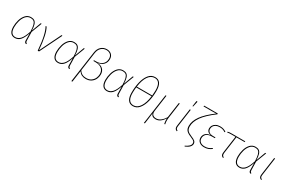

<svg xmlns="http://www.w3.org/2000/svg" viewBox="152 -2241 5852 3940"><g transform="rotate(30 3077.5 -270.5)"><path d="M439 -299 520 -519H543L448 -270L453 -68Q454 -43 461.5 -32Q469 -21 484 -16L475 3Q453 -3 441.5 -17Q430 -31 430 -64L428 -225Q386 -99 334 -44.5Q282 10 209 10Q140 10 103.5 -38Q67 -86 67 -180Q67 -256 90 -337Q113 -418 163.5 -473.5Q214 -529 291 -529Q341 -529 372.5 -508Q404 -487 420.5 -437Q437 -387 439 -299ZM90 -180Q90 -11 210 -11Q276 -11 327.5 -68Q379 -125 424 -265Q421 -361 407 -413.5Q393 -466 365.5 -487.5Q338 -509 291 -509Q223 -509 177.5 -457Q132 -405 111 -329Q90 -253 90 -180Z M767 -19 1013 -523 1035 -518 780 0H749Q731 -212 703 -332.5Q675 -453 636 -518L658 -523Q738 -387 767 -19Z M1461 -299 1542 -519H1565L1470 -270L1475 -68Q1476 -43 1483.5 -32Q1491 -21 1506 -16L1497 3Q1475 -3 1463.5 -17Q1452 -31 1452 -64L1450 -225Q1408 -99 1356 -44.5Q1304 10 1231 10Q1162 10 1125.5 -38Q1089 -86 1089 -180Q1089 -256 1112 -337Q1135 -418 1185.5 -473.5Q1236 -529 1313 -529Q1363 -529 1394.5 -508Q1426 -487 1442.5 -437Q1459 -387 1461 -299ZM1112 -180Q1112 -11 1232 -11Q1298 -11 1349.5 -68Q1401 -125 1446 -265Q1443 -361 1429 -413.5Q1415 -466 1387.5 -487.5Q1360 -509 1313 -509Q1245 -509 1199.5 -457Q1154 -405 1133 -329Q1112 -253 1112 -180Z M1764 -542Q1776 -634 1832 -685.5Q1888 -737 1967 -737Q2035 -737 2078 -697Q2121 -657 2121 -587Q2121 -511 2072 -458.5Q2023 -406 1933 -398Q2016 -396 2066 -349.5Q2116 -303 2116 -222Q2116 -166 2091.5 -113Q2067 -60 2015.5 -25Q1964 10 1888 10Q1778 10 1721 -74L1683 193L1659 196ZM2093 -220Q2093 -300 2040.5 -344.5Q1988 -389 1894 -389H1842L1848 -409H1896Q1961 -409 2007 -433Q2053 -457 2076 -497.5Q2099 -538 2099 -587Q2099 -650 2062.5 -683.5Q2026 -717 1967 -717Q1897 -717 1847.5 -671Q1798 -625 1786 -539L1724 -101Q1753 -53 1793 -32Q1833 -11 1888 -11Q1957 -11 2003 -43Q2049 -75 2071 -123Q2093 -171 2093 -220Z M2621 -299 2702 -519H2725L2630 -270L2635 -68Q2636 -43 2643.5 -32Q2651 -21 2666 -16L2657 3Q2635 -3 2623.5 -17Q2612 -31 2612 -64L2610 -225Q2568 -99 2516 -44.5Q2464 10 2391 10Q2322 10 2285.5 -38Q2249 -86 2249 -180Q2249 -256 2272 -337Q2295 -418 2345.5 -473.5Q2396 -529 2473 -529Q2523 -529 2554.5 -508Q2586 -487 2602.5 -437Q2619 -387 2621 -299ZM2272 -180Q2272 -11 2392 -11Q2458 -11 2509.5 -68Q2561 -125 2606 -265Q2603 -361 2589 -413.5Q2575 -466 2547.5 -487.5Q2520 -509 2473 -509Q2405 -509 2359.5 -457Q2314 -405 2293 -329Q2272 -253 2272 -180Z M3273 -500Q3273 -371 3244 -254Q3215 -137 3155 -63.5Q3095 10 3008 10Q2927 10 2886.5 -49Q2846 -108 2846 -223Q2846 -354 2873.5 -471Q2901 -588 2960.5 -662.5Q3020 -737 3112 -737Q3273 -737 3273 -500ZM2879 -379H3244Q3251 -461 3251 -500Q3251 -610 3216.5 -663.5Q3182 -717 3112 -717Q3023 -717 2962 -629.5Q2901 -542 2879 -379ZM2876 -359Q2868 -276 2868 -223Q2868 -11 3009 -11Q3098 -11 3159 -104.5Q3220 -198 3240 -359Z M3760 -88Q3760 -44 3770 1L3750 4Q3739 -46 3739 -86Q3739 -95 3741 -123Q3701 -61 3653 -25.5Q3605 10 3544 10Q3450 10 3433 -68Q3428 -14 3417 65L3399 192L3377 194L3478 -519H3500L3447 -141Q3444 -123 3444 -108Q3444 -57 3472 -34Q3500 -11 3545 -11Q3603 -11 3652.5 -49Q3702 -87 3742 -154L3794 -519H3816L3767 -169Q3760 -126 3760 -88Z M4018 -106Q4015 -88 4015 -75Q4015 -51 4024.5 -37Q4034 -23 4055 -13L4047 5Q4018 -7 4005.5 -25Q3993 -43 3993 -74Q3993 -89 3996 -107L4054 -519H4076ZM4113 -733 4084 -603H4068L4087 -735Z M4335 180Q4456 125 4456 56Q4456 35 4446 19.5Q4436 4 4412 -10Q4388 -24 4342 -43Q4270 -72 4237 -110Q4204 -148 4204 -217Q4204 -331 4289.5 -452Q4375 -573 4565 -714Q4537 -712 4459 -712H4266L4272 -732H4594L4595 -714Q4400 -569 4314 -449Q4228 -329 4228 -217Q4228 -155 4256.5 -121Q4285 -87 4355 -59Q4425 -31 4452 -6.5Q4479 18 4479 57Q4479 95 4447.5 130Q4416 165 4343 196Z M4533 -128Q4533 -186 4573.5 -228Q4614 -270 4690 -274Q4591 -293 4591 -382Q4591 -417 4611 -451Q4631 -485 4672 -507Q4713 -529 4772 -529Q4858 -529 4918 -483L4903 -468Q4851 -509 4772 -509Q4718 -509 4682.5 -490Q4647 -471 4630.5 -442Q4614 -413 4614 -382Q4614 -337 4646 -310Q4678 -283 4741 -283H4799L4793 -263H4736Q4638 -263 4597 -223.5Q4556 -184 4556 -127Q4556 -72 4593 -41.5Q4630 -11 4694 -11Q4747 -11 4783 -24.5Q4819 -38 4858 -67L4870 -51Q4831 -21 4789.5 -5.5Q4748 10 4694 10Q4622 10 4577.5 -27Q4533 -64 4533 -128Z M5114 -106Q5112 -94 5112 -76Q5112 -51 5121 -37Q5130 -23 5151 -13L5143 5Q5114 -7 5101.5 -25Q5089 -43 5089 -74Q5089 -89 5092 -107L5147 -499H5052Q5014 -499 4994 -497Q4974 -495 4957 -490L4954 -509Q4969 -515 4992 -517Q5015 -519 5058 -519H5368L5365 -499H5169Z M5759 -299 5840 -519H5863L5768 -270L5773 -68Q5774 -43 5781.5 -32Q5789 -21 5804 -16L5795 3Q5773 -3 5761.5 -17Q5750 -31 5750 -64L5748 -225Q5706 -99 5654 -44.5Q5602 10 5529 10Q5460 10 5423.5 -38Q5387 -86 5387 -180Q5387 -256 5410 -337Q5433 -418 5483.5 -473.5Q5534 -529 5611 -529Q5661 -529 5692.5 -508Q5724 -487 5740.5 -437Q5757 -387 5759 -299ZM5410 -180Q5410 -11 5530 -11Q5596 -11 5647.5 -68Q5699 -125 5744 -265Q5741 -361 5727 -413.5Q5713 -466 5685.5 -487.5Q5658 -509 5611 -509Q5543 -509 5497.5 -457Q5452 -405 5431 -329Q5410 -253 5410 -180Z M6017 -106Q6014 -88 6014 -75Q6014 -51 6023.5 -37Q6033 -23 6054 -13L6046 5Q6017 -7 6004.5 -25Q5992 -43 5992 -74Q5992 -89 5995 -107L6053 -519H6075Z"/></g></svg>

Font: FiraGO Thin
Style: Italic
Weight: 100
Italic angle: -8°
Designer: bBox Type GmbH
Foundry: bBox Type GmbH
Version: Version 1.001